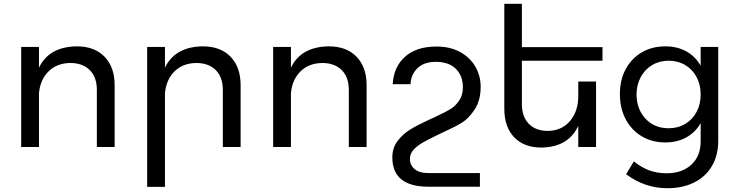

<svg xmlns="http://www.w3.org/2000/svg" viewBox="-20 -777 3905 1015"><path d="M586 -327V0H492V-302Q492 -369 454.5 -406.5Q417 -444 351 -444Q280 -443 236 -399Q192 -355 186 -283V0H92V-529H186V-419Q239 -530 386 -532Q480 -532 533 -477Q586 -422 586 -327Z M1252 -327V0H1158V-302Q1158 -369 1120.5 -406.5Q1083 -444 1017 -444Q946 -443 902 -399Q858 -355 852 -283V211H758V-529H852V-419Q905 -530 1052 -532Q1146 -532 1199 -477Q1252 -422 1252 -327Z M1918 -327V0H1824V-302Q1824 -369 1786.5 -406.5Q1749 -444 1683 -444Q1612 -443 1568 -399Q1524 -355 1518 -283V0H1424V-529H1518V-419Q1571 -530 1718 -532Q1812 -532 1865 -477Q1918 -422 1918 -327Z M2247 138Q2197 138 2172 117Q2147 96 2147 63Q2147 36 2166 15Q2185 -6 2213.5 -22.5Q2242 -39 2294 -64Q2307 -70 2318 -75.5Q2329 -81 2338 -85Q2389 -108 2423.5 -129.5Q2458 -151 2489.5 -198.5Q2521 -246 2521 -319Q2521 -376 2493 -424.5Q2465 -473 2412.5 -502Q2360 -531 2288 -531Q2181 -531 2121 -477Q2061 -423 2056 -332H2150Q2153 -384 2187.5 -417Q2222 -450 2283 -450Q2353 -450 2390 -413Q2427 -376 2427 -316Q2427 -273 2406.5 -244Q2386 -215 2361 -200Q2336 -185 2289 -163Q2265 -151 2252 -146Q2187 -116 2148 -92Q2109 -68 2081.5 -31.5Q2054 5 2054 55Q2054 210 2245 210H2517V138Z M2739 -456V-227Q2739 -160 2775.5 -122.5Q2812 -85 2876 -85Q2950 -86 2993.5 -137.5Q3037 -189 3037 -269V-346H3131V0H3037V-112Q2985 1 2842 3Q2750 3 2698 -51.5Q2646 -106 2646 -202V-757H2739V-528H3165V-456Z M3777 -529V-33Q3777 43 3744 100Q3711 157 3650 187.5Q3589 218 3508 218Q3389 218 3290 144L3331 76Q3370 108 3412 123.5Q3454 139 3504 139Q3586 139 3635 93.5Q3684 48 3684 -30V-126Q3656 -77 3608 -50.5Q3560 -24 3497 -24Q3427 -24 3372.5 -56.5Q3318 -89 3287.5 -147Q3257 -205 3257 -280Q3257 -354 3287.5 -411Q3318 -468 3372.5 -500Q3427 -532 3497 -532Q3560 -532 3608 -505.5Q3656 -479 3684 -430V-529ZM3684 -277Q3684 -329 3662.5 -369.5Q3641 -410 3602.5 -433Q3564 -456 3515 -456Q3466 -456 3427.5 -433Q3389 -410 3367 -369Q3345 -328 3345 -277Q3346 -199 3393 -149Q3440 -99 3515 -99Q3564 -99 3602.5 -122Q3641 -145 3662.5 -185.5Q3684 -226 3684 -277Z"/></svg>

Font: Montserrat arm2
Style: Regular
Weight: 400
Designer: Julieta Ulanovsky
Foundry: Julieta Ulanovsky
Version: Version 6.000